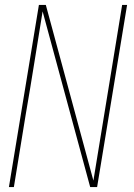

<svg xmlns="http://www.w3.org/2000/svg" viewBox="-20 -755 540 775"><path d="M16 0 137 -735H165L357 -26Q374 -130 391 -233.5Q408 -337 425 -441L473 -735H493L372 0H344L152 -709Q135 -605 118.5 -501.5Q102 -398 84 -294L36 0Z"/></svg>

Font: Iosevka Term Curly Thin
Style: Italic
Weight: 100
Italic angle: -9°
Designer: Belleve Invis
Foundry: Belleve Invis
Version: Version 32.3.0